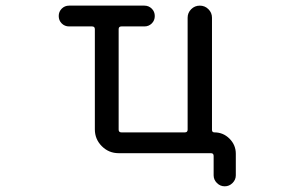

<svg xmlns="http://www.w3.org/2000/svg" viewBox="-20 -567 1040 685"><path d="M226.6 -546.9H495.1Q510.7 -546.9 521.5 -536.1Q532.2 -525.4 532.2 -509.8Q532.2 -494.1 521.5 -483.4Q510.7 -472.7 495.1 -472.7H413.1Q403.3 -472.7 403.3 -462.9V-104.5Q403.3 -94.7 413.1 -94.7H639.6Q649.4 -94.7 649.4 -104.5V-503.9Q649.4 -521.5 662.1 -534.2Q674.8 -546.9 692.9 -546.9Q710.9 -546.9 723.6 -534.2Q736.3 -521.5 736.3 -503.9V-103.5Q736.3 -94.7 745.1 -94.7Q776.4 -94.7 798.8 -72.3Q821.3 -49.8 821.3 -18.6V58.6Q821.3 74.2 809.6 85.9Q797.9 97.7 781.7 97.7Q765.6 97.7 753.9 85.9Q742.2 74.2 742.2 58.6V-10.7Q742.2 -20.5 732.4 -20.5H403.3Q368.2 -20.5 343.3 -45.4Q318.4 -70.3 318.4 -105.5V-462.9Q318.4 -472.7 308.6 -472.7H226.6Q210.9 -472.7 200.2 -483.4Q189.5 -494.1 189.5 -509.8Q189.5 -525.4 200.2 -536.1Q210.9 -546.9 226.6 -546.9Z"/></svg>

Font: Rounded-X Mgen+ 1mn regular
Style: Regular
Weight: 400
Designer: [Source Han Sans]
Ryoko NISHIZUKA  (kana & ideographs); Paul D. Hunt (Latin, Greek & Cyrillic); Wenlong ZHANG  (bopomofo
Version: Version 1.059.20150602